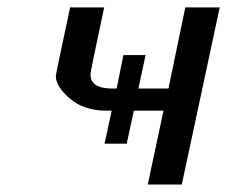

<svg xmlns="http://www.w3.org/2000/svg" viewBox="-20 -492 606 512"><path d="M128.9 -289.1Q128.9 -294.9 167 -472.2H257.8Q220.7 -298.3 221.2 -293.9Q221.2 -255.9 278.8 -255.9H291L309.1 -345.2H368.2L349.1 -255.9H429.2L474.1 -472.2H565.9L464.8 0H374L416 -196.8H336.9L317.9 -108.9H258.8L277.8 -196.8H264.2Q204.1 -196.8 166.5 -229Q128.9 -261.2 128.9 -289.1Z"/></svg>

Font: CMU Bright
Style: SemiBoldOblique
Weight: 600
Italic angle: -12°
Version: Version 0.7.0